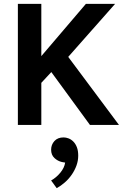

<svg xmlns="http://www.w3.org/2000/svg" viewBox="-20 -650 640 999"><path d="M73 0V-630H195V-358L427 -630H579L335 -354L599 0H448L247 -275L195 -219V0ZM302 193Q280 188 263 172Q246 156 246 129Q246 103 263 84Q280 65 311 65Q323 65 336.5 70Q350 75 361.5 86.5Q373 98 380 116Q387 134 387 160Q387 186 378 211Q369 236 353.5 258.5Q338 281 317.5 299Q297 317 275 329L246 289Q273 274 294 248.5Q315 223 319 196Z"/></svg>

Font: Ek Mukta SemiBold
Style: Regular
Weight: 600
Designer: Girish Dalvi and Yashodeep Gholap
Foundry: Ek Type
Version: Version 2.538;PS 1.002;hotconv 16.6.51;makeotf.lib2.5.65220;